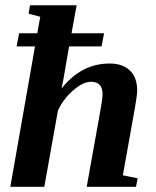

<svg xmlns="http://www.w3.org/2000/svg" viewBox="-20 -714 596 734"><path d="M253.4 -586.9H377.9L368.2 -536.6H244.1L223.1 -415L215.3 -375.5Q290.5 -471.2 399.4 -471.2Q448.7 -471.2 476.6 -444.6Q504.4 -418 504.4 -368.2Q504.4 -350.1 496.1 -303.7L449.7 -43.9L506.3 -32.2L500 0H311.5L361.3 -277.8Q372.1 -334.5 372.1 -354Q372.1 -401.4 327.6 -401.4Q296.9 -401.4 258.3 -367.2Q219.7 -333 201.2 -290L149.4 0H19.5L113.8 -536.6H43.5L53.2 -586.9H122.6L133.8 -649.9L89.4 -661.6L94.7 -693.8H272.9Z"/></svg>

Font: Tinos
Style: Bold Italic
Weight: 700
Italic angle: -16.333°
Designer: Steve Matteson
Foundry: Monotype Imaging Inc.
Version: Version 1.23